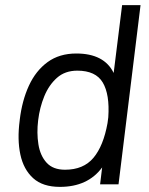

<svg xmlns="http://www.w3.org/2000/svg" viewBox="-20 -720 582 750"><path d="M278 -511Q387 -511 424 -435L457 -700H529L443 0H371L379 -66Q323 10 214 10Q147 10 109.5 -24Q72 -58 59.5 -116.5Q47 -175 57 -250V-251Q66 -327 93 -385.5Q120 -444 166 -477.5Q212 -511 278 -511ZM282 -444Q234 -444 202.5 -416Q171 -388 153 -344Q135 -300 129 -250Q123 -201 130 -156.5Q137 -112 162 -84.5Q187 -57 234 -57Q306 -57 345 -103.5Q384 -150 400 -239L403 -262Q409 -351 381.5 -397.5Q354 -444 282 -444Z"/></svg>

Font: Haskoy
Style: Italic
Weight: 400
Designer: Ertekin Erdin
Foundry: Ertekin Erdin
Version: Version 2.000; ttfautohint (v1.8.4.7-5d5b)